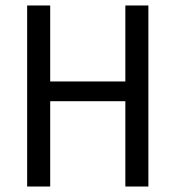

<svg xmlns="http://www.w3.org/2000/svg" viewBox="-20 -680 640 700"><path d="M79 -660H163V-383H437V-660H521V0H437V-311H163V0H79Z"/></svg>

Font: Office Code Pro
Style: Regular
Weight: 400
Designer: Nathan Rutzky & Paul D. Hunt
Foundry: Adobe Systems Incorporated
Version: Version 1.004